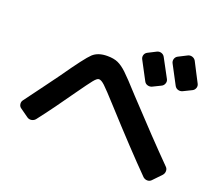

<svg xmlns="http://www.w3.org/2000/svg" viewBox="-126 -972 1252 1109"><g transform="rotate(20 500.0 -417.0)"><path d="M722.7 -739.3Q772.5 -647.5 784.2 -625Q791 -612.3 785.6 -598.1Q780.3 -584 766.6 -578.1L718.8 -554.7Q706.1 -548.8 691.9 -552.7Q677.7 -556.6 670.9 -570.3Q649.4 -610.4 611.3 -682.6Q604.5 -695.3 608.4 -708.5Q612.3 -721.7 625 -728.5L674.8 -753.9Q688.5 -760.7 702.1 -756.3Q715.8 -752 722.7 -739.3ZM849.6 -793.9Q862.3 -800.8 876.5 -796.9Q890.6 -793 898.4 -780.3Q910.2 -757.8 931.6 -715.8Q953.1 -673.8 960 -661.1Q966.8 -648.4 961.9 -634.8Q957 -621.1 944.3 -615.2L892.6 -589.8Q878.9 -584 865.2 -588.4Q851.6 -592.8 844.7 -606.4Q793.9 -703.1 784.2 -720.7Q777.3 -733.4 781.2 -747.1Q785.2 -760.7 797.9 -767.6ZM51.8 -177.7Q40 -185.5 38.1 -200.2Q36.1 -214.8 44.9 -225.6Q73.2 -262.7 133.3 -345.2Q193.4 -427.7 197.3 -432.6Q295.9 -574.2 327.6 -603.5Q359.4 -632.8 416 -632.8Q456.1 -632.8 481.9 -621.1Q507.8 -609.4 537.1 -582Q566.4 -554.7 641.6 -471.7Q824.2 -275.4 950.2 -148.4Q960.9 -138.7 960.9 -123.5Q960.9 -108.4 950.2 -96.7L901.4 -45.9Q891.6 -36.1 877.4 -36.1Q863.3 -36.1 851.6 -45.9Q726.6 -171.9 542 -375Q475.6 -448.2 453.1 -469.2Q430.7 -490.2 416 -490.2Q404.3 -490.2 384.8 -465.8Q365.2 -441.4 315.4 -371.1Q230.5 -249 154.3 -150.4Q145.5 -138.7 130.4 -135.7Q115.2 -132.8 102.5 -141.6Z"/></g></svg>

Font: Rounded-L Mgen+ 1m bold
Style: Bold
Weight: 700
Designer: [Source Han Sans]
Ryoko NISHIZUKA  (kana & ideographs); Paul D. Hunt (Latin, Greek & Cyrillic); Wenlong ZHANG  (bopomofo
Version: Version 1.059.20150602